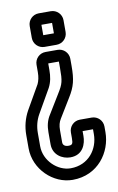

<svg xmlns="http://www.w3.org/2000/svg" viewBox="-83 -520 504 817"><g transform="rotate(-10 168.5 -111.5)"><path d="M167 -123 117 -41C102 -18 97 6 97 33V85C97 130 135 154 171 154C226 154 241 107 241 74V53H286V74C286 138 242 200 164 200C108 200 52 148 52 85V28C52 -1 59 -27 72 -50L131 -153C143 -176 147 -200 147 -228V-256H193V-228C193 -172 190 -160 167 -123ZM196 -306H144C118 -306 97 -285 97 -259V-228C97 -206 93 -190 87 -177L28 -74C11 -43 2 -9 2 28V85C2 176 80 250 164 250C274 250 336 160 336 74V50C336 24 315 3 289 3H238C212 3 191 24 191 50V74C191 99 188 104 171 104C155 104 147 96 147 85V33C147 12 151 -2 159 -15L209 -97C236 -140 243 -170 243 -228V-259C243 -285 222 -306 196 -306ZM193 -423V-378H147V-423ZM97 -426V-375C97 -349 118 -328 144 -328H196C222 -328 243 -349 243 -375V-426C243 -452 222 -473 196 -473H144C118 -473 97 -452 97 -426Z"/></g></svg>

Font: DIN Rundschrift
Style: EngKont
Weight: 400
Width: 3
Version: Version 1.027